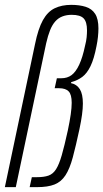

<svg xmlns="http://www.w3.org/2000/svg" viewBox="-24 -770 425 790"><path d="M-4 0 120 -588Q133 -652 152.5 -687Q172 -722 201 -736Q230 -750 269 -750Q303 -750 328.5 -742Q354 -734 367.5 -713Q381 -692 381 -653Q381 -637 379 -618Q377 -599 373 -580Q363 -528 348.5 -498Q334 -468 314.5 -453.5Q295 -439 269 -432L268 -428Q292 -423 304.5 -403Q317 -383 317 -344Q317 -324 313.5 -298Q310 -272 303 -239Q288 -169 275.5 -122.5Q263 -76 245.5 -49Q228 -22 200.5 -11Q173 0 128 0H98L107 -41H128Q157 -41 175.5 -47.5Q194 -54 206.5 -73.5Q219 -93 230 -131Q241 -169 255 -233Q263 -271 267 -299Q271 -327 271 -347Q271 -381 258.5 -394Q246 -407 219 -407H201L210 -448H228Q253 -448 270.5 -461Q288 -474 302 -504Q316 -534 326 -582Q331 -601 332.5 -616.5Q334 -632 334 -645Q334 -680 320 -694.5Q306 -709 271 -709Q250 -709 233 -702.5Q216 -696 203.5 -682Q191 -668 182 -645.5Q173 -623 166 -592L41 0Z"/></svg>

Font: Saira UltraCondensed Light
Style: Italic
Weight: 300
Width: 1
Italic angle: -12°
Designer: Hector Gatti with collaboration of the Omnibus-Type team
Foundry: Omnibus-Type
Version: Version 1.101